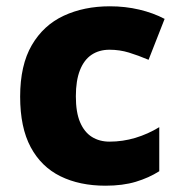

<svg xmlns="http://www.w3.org/2000/svg" viewBox="-20 -580 569 610"><path d="M315 10Q233 10 172 -20Q111 -50 77.5 -112.5Q44 -175 44 -273Q44 -373 81 -436.5Q118 -500 182.5 -530Q247 -560 329 -560Q378 -560 422.5 -549.5Q467 -539 503 -520L452 -390Q419 -404 389.5 -413Q360 -422 328 -422Q295 -422 271 -406Q247 -390 234 -357Q221 -324 221 -274Q221 -223 234.5 -191.5Q248 -160 272 -145Q296 -130 328 -130Q370 -130 410 -142Q450 -154 486 -176V-36Q453 -15 411.5 -2.5Q370 10 315 10Z"/></svg>

Font: Noto Sans Oriya ExtraBold
Style: Regular
Weight: 800
Version: Version 2.003